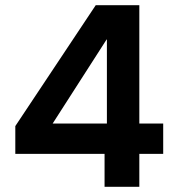

<svg xmlns="http://www.w3.org/2000/svg" viewBox="-20 -720 680 740"><path d="M383 0V-127H39V-234L349 -700H517V-244H609V-127H517V0ZM183 -244H392V-568H391Z"/></svg>

Font: DM Sans 28pt
Style: Bold
Weight: 700
Version: Version 4.004;gftools[0.9.30]